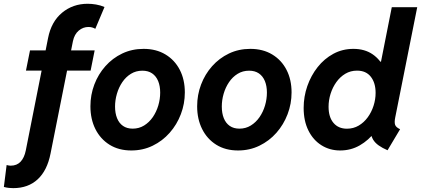

<svg xmlns="http://www.w3.org/2000/svg" viewBox="-81 -790 2232 1018"><path d="M-10.7 207.5Q-20.5 207.5 -33.4 206.3Q-46.4 205.1 -60.5 201.2L-45.9 85Q-39.1 86.9 -33.9 87.6Q-28.8 88.4 -24.4 88.4Q8.3 88.4 28.1 67.4Q47.9 46.4 55.7 7.8L173.8 -587.9Q190.9 -675.3 248.3 -722.7Q305.7 -770 383.8 -770Q405.3 -770 428.2 -766.1Q451.2 -762.2 473.1 -752.9L424.3 -637.2Q416.5 -642.1 407.2 -644.5Q398 -647 388.2 -647Q359.4 -647 336.4 -627.7Q313.5 -608.4 305.7 -571.8L187 23.9Q169.4 113.8 118.9 160.6Q68.4 207.5 -10.7 207.5ZM56.6 -415.5 78.1 -522.9H420.9L399.4 -415.5Z M615.2 7.8Q548.6 7.8 499.9 -22.5Q451.3 -52.9 424.8 -105.7Q398.4 -158.6 398.4 -226.4Q398.4 -286.8 419.1 -341.6Q439.8 -396.4 477.7 -439Q515.5 -481.6 567.1 -506.3Q618.6 -530.9 680.3 -530.9Q747.2 -530.9 796.4 -501.2Q845.5 -471.6 872.3 -419.6Q899 -367.7 899 -300Q899 -239.7 877.9 -184.5Q856.9 -129.2 818.6 -85.9Q780.4 -42.6 728.5 -17.4Q676.7 7.8 615.2 7.8ZM622.5 -107.9Q656 -107.9 683.1 -124.6Q710.1 -141.3 729.2 -169Q748.2 -196.8 758.3 -230.7Q768.3 -264.7 768.3 -298.9Q768.3 -334.1 757.5 -360.3Q746.6 -386.6 725.6 -400.9Q704.6 -415.2 673.9 -415.2Q640 -415.2 613.1 -398.6Q586.1 -382 567.4 -354.3Q548.7 -326.6 538.9 -292.9Q529 -259.1 529 -224.9Q529 -189.7 539.7 -163.3Q550.3 -136.9 571.2 -122.4Q592.1 -107.9 622.5 -107.9Z M1181.1 7.8Q1114.5 7.8 1065.8 -22.5Q1017.2 -52.9 990.8 -105.7Q964.3 -158.6 964.3 -226.4Q964.3 -286.8 985 -341.6Q1005.7 -396.4 1043.6 -439Q1081.5 -481.6 1133 -506.3Q1184.5 -530.9 1246.2 -530.9Q1313.1 -530.9 1362.3 -501.2Q1411.5 -471.6 1438.2 -419.6Q1464.9 -367.7 1464.9 -300Q1464.9 -239.7 1443.8 -184.5Q1422.8 -129.2 1384.6 -85.9Q1346.3 -42.6 1294.4 -17.4Q1242.6 7.8 1181.1 7.8ZM1188.5 -107.9Q1222 -107.9 1249 -124.6Q1276 -141.3 1295.1 -169Q1314.2 -196.8 1324.2 -230.7Q1334.2 -264.7 1334.2 -298.9Q1334.2 -334.1 1323.4 -360.3Q1312.5 -386.6 1291.5 -400.9Q1270.5 -415.2 1239.8 -415.2Q1205.9 -415.2 1179 -398.6Q1152 -382 1133.3 -354.3Q1114.6 -326.6 1104.8 -292.9Q1095 -259.1 1095 -224.9Q1095 -189.7 1105.6 -163.3Q1116.2 -136.9 1137.1 -122.4Q1158 -107.9 1188.5 -107.9Z M1973.8 6.7Q1946.2 -5.2 1926.9 -18.9Q1907.5 -32.6 1897.1 -50Q1886.7 -67.4 1886.2 -90.2L1910 -67.8H1856L1889.2 -126.1L1947.2 -406L1918.4 -463.1H1939.1L1996.3 -752H2131.2L2014.5 -167.2Q2009.2 -141 2014.1 -127.8Q2018.9 -114.7 2040.3 -104.9ZM1722.6 7.8Q1667.2 7.8 1623.4 -19.8Q1579.5 -47.3 1554.3 -97.9Q1529 -148.5 1529 -217.8Q1529 -277.7 1548.4 -333.6Q1567.9 -389.5 1603.1 -434.1Q1638.2 -478.6 1686.6 -504.8Q1734.9 -530.9 1792.7 -530.9Q1852.8 -530.9 1894.7 -502.1Q1936.5 -473.3 1958.5 -423.7Q1980.5 -374 1980.5 -310.8Q1980.5 -251.4 1961.6 -194.5Q1942.7 -137.6 1908.2 -92Q1873.6 -46.3 1826.4 -19.2Q1779.3 7.8 1722.6 7.8ZM1758.5 -107.6Q1792.7 -107.6 1820.7 -124Q1848.6 -140.4 1868.7 -167.9Q1888.8 -195.4 1899.6 -229.2Q1910.5 -263 1910.5 -297.7Q1910.5 -350.9 1885 -383.2Q1859.6 -415.5 1812.1 -415.5Q1777.6 -415.5 1749.8 -398.9Q1722 -382.2 1702.3 -354.6Q1682.5 -326.9 1671.8 -292.9Q1661.1 -258.9 1661.1 -224Q1661.1 -169.3 1687.1 -138.5Q1713 -107.6 1758.5 -107.6Z"/></svg>

Font: Reddit Sans
Style: Italic
Weight: 400
Italic angle: -11.25°
Designer: Stephen Hutchings
Version: Version 1.013